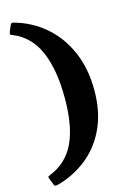

<svg xmlns="http://www.w3.org/2000/svg" viewBox="-142 -865 739 1099"><g transform="rotate(-15 228.0 -315.5)"><path d="M20.5 -753.5 34 -785Q38 -795.5 42 -797.2Q46 -799 57 -796Q158 -768 235.5 -701Q313 -634 357 -533.5Q401 -433 401 -305Q401 -178 357.8 -82.8Q314.5 12.5 238 74.5Q161.5 136.5 62.5 164.5Q51.5 167.5 45 167Q38.5 166.5 34.5 155L21.5 121Q17 109 18.2 106.5Q19.5 104 31 99.5Q132 59.5 179 -38.8Q226 -137 226 -305Q226 -473.5 178.8 -581.5Q131.5 -689.5 29.5 -730Q17.5 -734.5 17 -738Q16.5 -741.5 20.5 -753.5Z"/></g></svg>

Font: Besley* Narrow
Style: Bold
Weight: 700
Width: 4
Designer: Owen Earl
Foundry: indestructible type*
Version: Version 3.000; ttfautohint (v1.8.3)